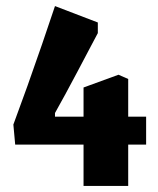

<svg xmlns="http://www.w3.org/2000/svg" viewBox="-20 -512 520 632"><path d="M255 100V-36H30L24 -102Q46 -161 70.5 -229.5Q95 -298 118.5 -366.5Q142 -435 161 -492L302 -438V-403Q293 -386 275.5 -353Q258 -320 237 -280Q216 -240 195.5 -202.5Q175 -165 161 -140V-128H255V-224L370 -266L402 -252V-128H461V-36H402V100Z"/></svg>

Font: Grenze Gotisch Black
Style: Regular
Weight: 900
Designer: Renata Polastri
Foundry: Omnibus-Type
Version: Version 1.001